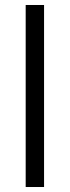

<svg xmlns="http://www.w3.org/2000/svg" viewBox="-20 -750 280 770"><path d="M83 -730V0H156.7V-730Z"/></svg>

Font: Faust Sans
Style: Regular
Weight: 400
Designer: Andreas Faust
Version: Version 1.003;Glyphs 3.1.2 (3151)